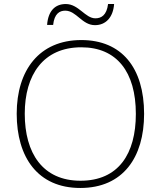

<svg xmlns="http://www.w3.org/2000/svg" viewBox="-20 -924 799 954"><path d="M214 -800H244C250 -856 276 -871 304 -871C360 -871 387 -799 452 -799C505 -799 542 -837 547 -904H517C510 -848 483 -833 454 -833C403 -833 371 -904 307 -904C253 -904 219 -869 214 -800ZM696 -358C696 -588 584 -725 384 -725C175 -725 63 -575 63 -359C63 -142 168 10 379 10C591 10 696 -142 696 -358ZM103 -359C103 -552 195 -689 384 -689C560 -689 655 -567 655 -358C655 -160 569 -26 380 -26C192 -26 103 -163 103 -359Z"/></svg>

Font: Noto Sans Cherokee ExtraLight
Style: Regular
Weight: 200
Designer: Monotype Design Team
Foundry: Monotype Imaging Inc.
Version: Version 2.001